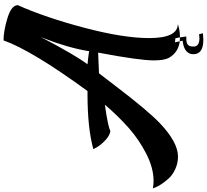

<svg xmlns="http://www.w3.org/2000/svg" viewBox="-62 -767 1168 1084"><g transform="rotate(-90 522.0 -225.0)"><path d="M855 -579Q755 -387 701 -315Q734 -312 775 -306Q784 -365 804 -433Q824 -501 840 -540ZM836 -789Q889 -789 961.5 -767Q1034 -745 1035 -709Q964 -549 906.5 -330Q849 -111 849 33Q849 194 928 195Q895 207 854 207Q853 207 853 207L848 181L825 179L831 206Q769 198 739 147Q723 121 723 60Q723 -23 767 -255Q711 -253 650 -250Q627 -221 578 -156Q441 24 369 93Q262 195 181 196Q179 196 177 196Q140 195 108 180Q76 165 57 144Q38 123 24.5 102.5Q11 82 6 68L0 54Q21 58 43 58Q115 58 195.5 17Q276 -24 342.5 -83Q409 -142 473 -217Q353 -200 323 -186Q298 -190 272.5 -214Q247 -238 234 -260L222 -282Q340 -315 534 -315Q542 -315 550 -315Q778 -627 836 -789ZM831 206Q841 207 853 207L858 243Q857 243 849.5 243Q842 243 840.5 243Q839 243 832.5 243.5Q826 244 824.5 245Q823 246 818.5 247.5Q814 249 812.5 251Q811 253 808 256Q805 259 804 262.5Q803 266 802 271Q801 276 801 283Q801 317 848 317L871 315L876 337Q854 339 839 339Q758 339 758 283Q758 266 766 254Q774 242 785 236Q796 230 807.5 227Q819 224 826 223H834Z"/></g></svg>

Font: Vervelle
Style: Script
Weight: 400
Monospace: yes
Designer: Nur Solikh
Foundry: Astageni Type
Version: Version 1.0